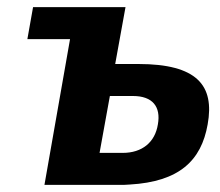

<svg xmlns="http://www.w3.org/2000/svg" viewBox="-20 -520 620 540"><path d="M304 -340 333 -500H73L57 -410H177L105 0H310H315C325 0 335 0 345 -1C484 -9 546 -68 564 -170C584 -280 534 -340 369 -340ZM354 -250C409 -250 433 -220 424 -170C416 -120 380 -90 325 -90H260L289 -250Z"/></svg>

Font: Scada
Style: Bold Italic
Weight: 700
Designer: Jovanny Lemonad
Foundry: Jovanny Lemonad
Version: Version 3.005